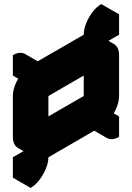

<svg xmlns="http://www.w3.org/2000/svg" viewBox="-20 -870 646 940"><path d="M217 -100Q182 -80 156 -95Q130 -110 130 -150V-350Q130 -377 142 -406.5Q154 -436 174 -461.5Q194 -487 217 -500L476 -650Q511 -670 537 -655Q563 -640 563 -600V-400Q563 -374 551 -344Q539 -314 519 -288.5Q499 -263 476 -250ZM476 -550 217 -400V-200L476 -350ZM217 -500 130 -450V-550Q164 -570 190.5 -555Q217 -540 217 -500ZM476 -650Q476 -677 488 -706.5Q500 -736 520 -761.5Q540 -787 563 -800V-700ZM130 50V-50L217 -100Q217 -74 204.5 -44Q192 -14 172.5 11.5Q153 37 130 50ZM563 -200Q528 -180 502 -195Q476 -210 476 -250L563 -300ZM476 -550V-350L390 -400V-600ZM217 -100 130 -50 43 -100 130 -150ZM130 -50V50L43 0V-100ZM563 -300 476 -250 390 -300 476 -350ZM476 -250Q476 -210 502 -195L416 -245Q390 -260 390 -300ZM476 -350 217 -200 130 -250 390 -400ZM537 -655Q511 -670 476 -650L217 -500Q194 -487 174 -461.5Q154 -436 142 -406.5Q130 -377 130 -350V-150Q130 -110 156 -95L69 -145Q43 -160 43 -200V-400Q43 -427 55 -456.5Q67 -486 87 -511.5Q107 -537 130 -550L390 -700Q424 -720 450 -705ZM190 -555Q164 -570 130 -550L43 -600Q78 -620 104 -605ZM130 -550V-450L43 -500V-600ZM563 -800Q540 -787 520 -761.5Q500 -736 488 -706.5Q476 -677 476 -650L390 -700Q390 -727 402 -756.5Q414 -786 433.5 -811.5Q453 -837 476 -850Z"/></svg>

Font: Nabla Normal
Style: Regular
Weight: 400
Designer: Arthur Reinders Folmer
Version: Version 1.000